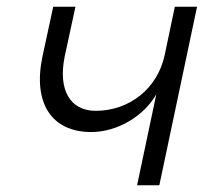

<svg xmlns="http://www.w3.org/2000/svg" viewBox="-20 -550 631 570"><path d="M387 0H453L565 -530H499L469 -387C448 -287 364 -221 264 -221C188 -221 152 -283 172 -382L204 -530H138L106 -382C77 -244 133 -158 251 -158C328 -158 407 -205 444 -270Z"/></svg>

Font: Geist Light
Style: Italic
Weight: 300
Italic angle: -12°
Designer: Basement.studio, Andrés Briganti, Mateo Zaragoza
Foundry: Basement.studio, Vercel, Andrés Briganti, Guido Ferreyra, Mateo Zaragoza
Version: Version 1.500